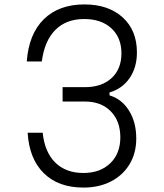

<svg xmlns="http://www.w3.org/2000/svg" viewBox="-20 -834 740 868"><path d="M596 -208Q596 -142 566 -92Q536 -42 482 -14Q428 14 357 14Q244 14 178 -51Q112 -116 105 -234H173Q182 -146 230 -99Q278 -52 357 -52Q433 -52 478.5 -96Q524 -140 524 -213Q524 -287 480.5 -331Q437 -375 364 -375H263V-440H364Q440 -440 484.5 -481Q529 -522 529 -593Q529 -664 483.5 -706Q438 -748 361 -748Q279 -748 230 -698.5Q181 -649 169 -556H101Q110 -680 178 -747Q246 -814 362 -814Q470 -814 534.5 -755.5Q599 -697 599 -597Q599 -529 566 -481Q533 -433 475 -416V-403Q531 -386 563.5 -333.5Q596 -281 596 -208Z"/></svg>

Font: Martian Mono ExtraLight
Style: Regular
Weight: 200
Monospace: yes
Designer: Roman Shamin
Foundry: Evil Martians
Version: Version 1.000; ttfautohint (v1.8.4.7-5d5b)